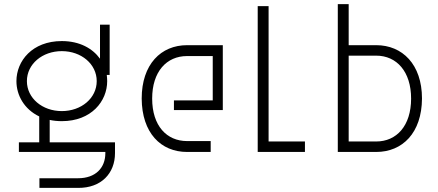

<svg xmlns="http://www.w3.org/2000/svg" viewBox="-20 -740 2135 935"><path d="M111 -345C111 -428 186 -491 281 -491C376 -491 451 -428 451 -345C451 -262 376 -199 281 -199C186 -199 111 -262 111 -345ZM60 -345C60 -276 98 -208 171 -173V-47H72V0H493V6C493 77 446 128 360 128H172V175H360C473 176 540 104 540 6V-47H222V-156C240 -152 260 -150 281 -150C425 -150 502 -247 502 -345C502 -355 501 -365 500 -375H514V-620H467V-454C431 -504 368 -540 281 -540C137 -540 60 -443 60 -345Z M670 -260C671 -93 763 0 891 0H1006V-53H891C792 -53 721 -127 721 -260C721 -391 791 -467 891 -467H1016V-251H827V-204H1065V-520H891C764 -520 670 -427 670 -260Z M1465 0V-51H1288V-710H1235V0Z M1812 -51H1678V-469H1812C1912 -469 1982 -391 1982 -260C1982 -127 1911 -51 1812 -51ZM1625 0H1812C1940 0 2034 -93 2035 -260C2035 -427 1939 -520 1812 -520H1678V-720H1625Z"/></svg>

Font: Grotesk 01 Extrafine
Style: Bold
Weight: 400
Designer: Frank Adebiaye, contributions by Jérémy Landes, Ariel Martín Pérez
Foundry: Velvetyne Type Foundry
Version: Version 3.000;Glyphs 3.1.2 (3150)